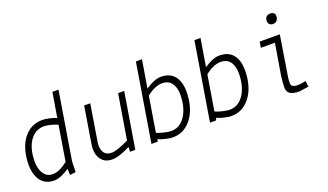

<svg xmlns="http://www.w3.org/2000/svg" viewBox="-66 -1098 2631 1541"><g transform="rotate(-20 1250.0 -327.5)"><path d="M472 -665 377 -83 375 4 325 10 323 -43Q244 9 193 9Q108 9 69 -57Q30 -123 43.5 -236.5Q57 -350 116.5 -415.5Q176 -481 266 -481Q292 -481 328.5 -472.5Q365 -464 385 -454L420 -665ZM327 -100 376 -400Q360 -409 322 -419Q284 -429 262 -429Q195 -429 151.5 -377.5Q108 -326 97.5 -238Q87 -150 114 -96.5Q141 -43 198 -43Q255 -43 327 -100Z M841 0 843 -41Q748 9 686 9Q624 9 592.5 -35.5Q561 -80 570 -155L622 -475H674L622 -155Q616 -106 635.5 -74.5Q655 -43 701 -43Q747 -43 849 -93L912 -475H964L886 0Z M1024 0 1133 -665H1185L1146 -429Q1223 -481 1278 -481Q1364 -481 1403 -419.5Q1442 -358 1429 -244Q1416 -130 1355.5 -60.5Q1295 9 1205 9Q1179 9 1140.5 -0.5Q1102 -10 1083 -20L1077 0ZM1137 -372 1088 -72Q1106 -63 1146 -53Q1186 -43 1209 -43Q1276 -43 1320 -98.5Q1364 -154 1374.5 -242.5Q1385 -331 1358 -380Q1331 -429 1270 -429Q1209 -429 1137 -372Z M1524 0 1633 -665H1685L1646 -429Q1723 -481 1778 -481Q1864 -481 1903 -419.5Q1942 -358 1929 -244Q1916 -130 1855.5 -60.5Q1795 9 1705 9Q1679 9 1640.5 -0.5Q1602 -10 1583 -20L1577 0ZM1637 -372 1588 -72Q1606 -63 1646 -53Q1686 -43 1709 -43Q1776 -43 1820 -98.5Q1864 -154 1874.5 -242.5Q1885 -331 1858 -380Q1831 -429 1770 -429Q1709 -429 1637 -372Z M2231 -616Q2235 -658 2280 -658Q2297 -658 2308 -648Q2319 -638 2317 -616Q2311 -571 2269 -571Q2253 -571 2241 -582.5Q2229 -594 2231 -616ZM2365 -2 2359 -52Q2317 -42 2293 -42Q2242 -42 2236 -67Q2230 -92 2243 -162L2293 -475H2121L2113 -425H2233L2189 -160Q2182 -103 2181 -65Q2180 -27 2204 -8.5Q2228 10 2287 10Z"/></g></svg>

Font: Lekton
Style: Italic
Weight: 400
Italic angle: -9.3°
Designer: Paolo Mazzetti, Luciano Perondi, Raffaele Flato, Elena Papassissa, Emilio Macchia, Michela Povoleri, Tobias Seemiller, R
Version: Version 3.000